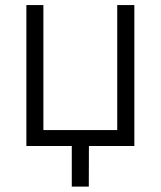

<svg xmlns="http://www.w3.org/2000/svg" viewBox="-20 -562 618 739"><path d="M81.5 0V-542.5H147V-61.5H431.2V-542.5H497.1V0ZM256.3 156.2V-24.9H322.3L321.8 156.2Z"/></svg>

Font: Inter 16pt Light
Style: Regular
Weight: 300
Version: Version 4.001;git-66647c0bb